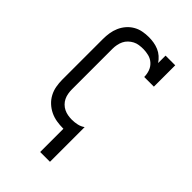

<svg xmlns="http://www.w3.org/2000/svg" viewBox="-276 -845 1151 1151"><g transform="rotate(45 300.0 -269.0)"><path d="M300 205V8Q299 8 298.5 8Q298 8 297 8Q269 8 241.5 3.5Q214 -1 189 -13Q164 -25 143.5 -44Q123 -63 110 -87.5Q97 -112 92 -139.5Q87 -167 87 -195V-540Q87 -566 91 -592Q95 -618 105.5 -642Q116 -666 133 -686Q150 -706 173 -719.5Q196 -733 222 -738Q248 -743 274 -743Q295 -743 316.5 -739.5Q338 -736 358 -727.5Q378 -719 394.5 -704.5Q411 -690 423 -672V-735H505V-554H423Q423 -578 415 -601Q407 -624 389 -640.5Q371 -657 347.5 -663Q324 -669 300 -669Q283 -669 265.5 -666.5Q248 -664 232.5 -656Q217 -648 204 -635.5Q191 -623 183.5 -607.5Q176 -592 172.5 -574.5Q169 -557 169 -540V-195Q169 -178 172 -160.5Q175 -143 182.5 -127.5Q190 -112 202.5 -99.5Q215 -87 230.5 -79.5Q246 -72 263 -69Q280 -66 297 -66Q320 -66 342.5 -71Q365 -76 383 -89V205Z"/></g></svg>

Font: Iosevka Slab Extended
Style: Regular
Weight: 400
Width: 7
Monospace: yes
Designer: Belleve Invis
Foundry: Belleve Invis
Version: Version 11.1.1; ttfautohint (v1.8.3)